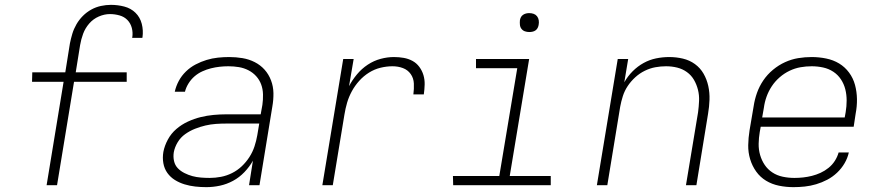

<svg xmlns="http://www.w3.org/2000/svg" viewBox="-20 -763 3640 791"><path d="M215 0H172L242 -426H112L113 -465H249L268 -584Q272 -604 278 -624Q284 -644 295 -663Q306 -682 321.5 -697.5Q337 -713 356 -723.5Q375 -734 396 -738.5Q417 -743 437 -743Q465 -743 492 -736Q519 -729 538 -710.5Q557 -692 564 -665Q571 -638 567 -609L566 -607H524L525 -609Q528 -629 523 -648Q518 -667 505 -680.5Q492 -694 472.5 -699.5Q453 -705 433 -705Q410 -705 387 -695Q364 -685 347.5 -666Q331 -647 322.5 -624Q314 -601 310 -577L292 -465H502V-426H285Z M830 8Q807 8 784.5 5.5Q762 3 740.5 -3.5Q719 -10 700.5 -21.5Q682 -33 669.5 -50.5Q657 -68 653 -90.5Q649 -113 653 -137Q658 -163 671.5 -188Q685 -213 706.5 -231.5Q728 -250 754 -262Q780 -274 806.5 -280.5Q833 -287 859.5 -289.5Q886 -292 912 -292H1054L1061 -331Q1064 -352 1063.5 -374Q1063 -396 1056 -415Q1049 -434 1035.5 -449Q1022 -464 1003.5 -473.5Q985 -483 964 -486.5Q943 -490 921 -490Q903 -490 885 -488Q867 -486 849 -481.5Q831 -477 813.5 -469Q796 -461 781.5 -448.5Q767 -436 756.5 -419Q746 -402 742 -385H700Q705 -408 716.5 -429.5Q728 -451 746 -468.5Q764 -486 786 -497.5Q808 -509 831 -516Q854 -523 877.5 -525.5Q901 -528 924 -528Q952 -528 979 -523.5Q1006 -519 1029.5 -507Q1053 -495 1070 -476Q1087 -457 1096.5 -432Q1106 -407 1106.5 -379.5Q1107 -352 1102 -324L1049 0H1006L1022 -101Q1008 -76 987 -54Q966 -32 940 -18Q914 -4 886 2Q858 8 830 8ZM844 -30Q867 -30 890.5 -34.5Q914 -39 936 -50Q958 -61 976 -78Q994 -95 1007.5 -116Q1021 -137 1028.5 -160Q1036 -183 1040 -206L1048 -254H913Q891 -254 869.5 -252.5Q848 -251 826.5 -246Q805 -241 783.5 -232.5Q762 -224 743 -210.5Q724 -197 712 -177Q700 -157 696 -136Q693 -117 697 -99.5Q701 -82 712.5 -70Q724 -58 740 -50Q756 -42 772.5 -37.5Q789 -33 807.5 -31.5Q826 -30 844 -30Z M1308 0 1394 -520H1437L1418 -408Q1431 -433 1450.5 -456.5Q1470 -480 1495 -496.5Q1520 -513 1548 -520.5Q1576 -528 1603 -528Q1624 -528 1643.5 -524.5Q1663 -521 1679.5 -512Q1696 -503 1707.5 -487.5Q1719 -472 1724.5 -453.5Q1730 -435 1729.5 -415Q1729 -395 1726 -374H1683Q1686 -397 1685 -419Q1684 -441 1672 -458Q1660 -475 1640 -482.5Q1620 -490 1597 -490Q1573 -490 1548 -484Q1523 -478 1500.5 -464Q1478 -450 1460 -430Q1442 -410 1429.5 -387Q1417 -364 1410 -340Q1403 -316 1399 -291L1351 0Z M2249 0H1847L1846 -38H2037L2111 -482H1941V-520H2160L2080 -38H2249ZM2161 -631Q2151 -631 2142.5 -634Q2134 -637 2128.5 -644Q2123 -651 2122 -660.5Q2121 -670 2122 -680Q2123 -686 2126 -692Q2129 -698 2135 -702Q2141 -706 2147.5 -707.5Q2154 -709 2160 -709Q2170 -709 2178.5 -706Q2187 -703 2192.5 -696Q2198 -689 2199.5 -679.5Q2201 -670 2199 -660Q2198 -654 2195 -648Q2192 -642 2186.5 -638Q2181 -634 2174 -632.5Q2167 -631 2161 -631Z M2439 0 2525 -520H2568L2552 -424Q2566 -449 2586.5 -469.5Q2607 -490 2631.5 -503.5Q2656 -517 2683 -522.5Q2710 -528 2737 -528Q2766 -528 2793.5 -521.5Q2821 -515 2843 -499Q2865 -483 2878.5 -459.5Q2892 -436 2898 -408.5Q2904 -381 2903 -352Q2902 -323 2897 -294L2849 0H2806L2856 -301Q2859 -324 2860 -347.5Q2861 -371 2855.5 -393Q2850 -415 2839 -434Q2828 -453 2810 -466Q2792 -479 2770 -484.5Q2748 -490 2724 -490Q2702 -490 2680 -486Q2658 -482 2636.5 -471.5Q2615 -461 2597 -444.5Q2579 -428 2566 -408.5Q2553 -389 2546 -367Q2539 -345 2535 -323L2482 0Z M3249 8Q3218 8 3189 2Q3160 -4 3136 -18.5Q3112 -33 3095.5 -56Q3079 -79 3070.5 -107Q3062 -135 3062.5 -165Q3063 -195 3068 -226L3085 -326Q3089 -353 3098.5 -380Q3108 -407 3124.5 -431.5Q3141 -456 3164.5 -475.5Q3188 -495 3214.5 -507Q3241 -519 3268.5 -523.5Q3296 -528 3324 -528Q3354 -528 3383.5 -522Q3413 -516 3437 -501.5Q3461 -487 3478 -464Q3495 -441 3502.5 -413Q3510 -385 3510.5 -355Q3511 -325 3505 -294L3497 -241H3114L3110 -219Q3106 -195 3105.5 -171Q3105 -147 3111.5 -124.5Q3118 -102 3130.5 -83.5Q3143 -65 3162 -52.5Q3181 -40 3204.5 -35Q3228 -30 3253 -30Q3271 -30 3289 -32Q3307 -34 3325 -38.5Q3343 -43 3360.5 -51Q3378 -59 3393.5 -71.5Q3409 -84 3419.5 -100.5Q3430 -117 3435 -135H3477Q3472 -112 3459.5 -90.5Q3447 -69 3428.5 -51.5Q3410 -34 3388 -22.5Q3366 -11 3342.5 -4Q3319 3 3295.5 5.5Q3272 8 3249 8ZM3120 -279H3460L3464 -301Q3468 -325 3468 -349Q3468 -373 3462.5 -395Q3457 -417 3444.5 -436Q3432 -455 3413 -467.5Q3394 -480 3371 -485Q3348 -490 3324 -490Q3301 -490 3278 -486Q3255 -482 3233 -471.5Q3211 -461 3192 -444.5Q3173 -428 3159.5 -407.5Q3146 -387 3138 -364.5Q3130 -342 3127 -319Z"/></svg>

Font: Iosevka XLt Ex Obl
Style: Regular
Weight: 200
Width: 7
Italic angle: -9°
Monospace: yes
Designer: Belleve Invis
Foundry: Belleve Invis
Version: Version 32.5.0; ttfautohint (v1.8.4)